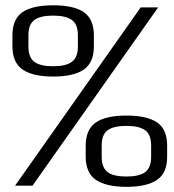

<svg xmlns="http://www.w3.org/2000/svg" viewBox="-20 -702 658 726"><path d="M458.5 4.5C510 4.5 548.5 -4.5 574 -22C599.5 -39.5 612 -68.5 612 -109.5V-151C612 -192.5 599.5 -221.5 574 -239C548.5 -256.5 510 -265 458.5 -265C406.5 -265 368 -256.5 342.5 -239C317 -221.5 304 -192 304 -151V-109.5C304 -69 317 -39.5 342.5 -22C368 -4.5 406.5 4.5 458.5 4.5ZM181 -412.5C233 -412.5 271.5 -421.5 297 -439C322 -456.5 335 -485.5 335 -526.5V-568C335 -609.5 322 -638.5 297 -656C271.5 -673.5 233 -682 181 -682C129.5 -682 90.5 -673.5 65 -656C39.5 -638.5 27 -609 27 -568V-526.5C27 -486 40 -456.5 65.5 -439C91 -421.5 129.5 -412.5 181 -412.5ZM37 0H103L578 -674H512ZM458 -34.5C426 -34.5 402 -40 387 -51C372 -62.5 364.5 -81.5 364.5 -109V-151.5C364.5 -179.5 372 -198.5 387 -209.5C402 -220.5 426 -226 458 -226C490 -226 513.5 -220.5 529 -209.5C544 -198.5 551.5 -179.5 551.5 -151.5V-109C551.5 -81.5 544 -62.5 529 -51C513.5 -40 490 -34.5 458 -34.5ZM180.5 -451.5C148.5 -451.5 125 -457 110 -468C95 -479.5 87.5 -498.5 87.5 -526V-568.5C87.5 -596.5 95 -615.5 110 -626.5C125 -637.5 148.5 -643 180.5 -643C213 -643 236.5 -637.5 251.5 -626.5C267 -615.5 274.5 -596.5 274.5 -568.5V-526C274.5 -498.5 267 -479.5 251.5 -468C236.5 -457 213 -451.5 180.5 -451.5Z"/></svg>

Font: Anybody
Style: Regular
Weight: 400
Designer: Tyler Finck
Foundry: Etcetera Type Company
Version: Version 1.110